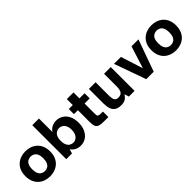

<svg xmlns="http://www.w3.org/2000/svg" viewBox="186 -1763 2829 2829"><g transform="rotate(-45 1600.5 -348.0)"><path d="M287.8 12Q237.5 12 191.4 -3.4Q145.4 -18.8 108.8 -50.7Q72.3 -82.6 50.9 -132Q29.5 -181.4 29.5 -248.4Q29.5 -316.2 50.9 -365.2Q72.3 -414.2 108.8 -446.2Q145.4 -478.1 191.4 -493.5Q237.5 -508.9 287.8 -508.9Q338.1 -508.9 384.2 -493.5Q430.2 -478.1 466.8 -446.2Q503.3 -414.2 524.7 -365.2Q546.1 -316.2 546.1 -248.4Q546.1 -181.4 524.7 -132Q503.3 -82.6 466.8 -50.7Q430.2 -18.8 384.2 -3.4Q338.1 12 287.8 12ZM287.8 -97.7Q319.3 -97.7 345.5 -112.4Q371.7 -127 387.5 -160.2Q403.3 -193.4 403.3 -248.4Q403.3 -303.5 387.5 -336.7Q371.7 -369.9 345.5 -384.5Q319.3 -399.1 287.8 -399.1Q256.5 -399.1 230.2 -384.5Q203.9 -369.9 188.1 -336.7Q172.3 -303.5 172.3 -248.4Q172.3 -193.4 188.1 -160.2Q203.9 -127 230.2 -112.4Q256.5 -97.7 287.8 -97.7Z M924.7 12Q896.2 12 867 3.1Q837.7 -5.8 812.7 -23.7Q787.6 -41.7 771.8 -68.5L752.2 0H632.6V-708H771.8V-426.1Q787.6 -453.7 812.7 -472Q837.7 -490.3 867 -499.6Q896.2 -508.9 924.7 -508.9Q987.4 -508.9 1036.7 -478Q1086 -447.1 1114.3 -389.6Q1142.6 -332.1 1142.6 -250.9Q1142.6 -169.7 1114.3 -110.6Q1086 -51.4 1036.7 -19.7Q987.4 12 924.7 12ZM881.6 -97.4Q929.3 -97.4 962.9 -137.8Q996.6 -178.3 996.6 -250.9Q996.6 -322.8 962.9 -361.2Q929.3 -399.5 881.6 -399.5Q833 -399.5 799.4 -363.2Q765.7 -326.9 765.7 -248.4Q765.7 -195.9 781.2 -162.6Q796.7 -129.2 823 -113.3Q849.3 -97.4 881.6 -97.4Z M1419.4 0Q1361.1 0 1327 -10.3Q1293 -20.6 1278.6 -50.5Q1264.3 -80.3 1264.3 -137V-389.2H1181.9V-496H1264.3V-620H1403.5V-496H1510.6V-389.2H1403.5V-172.1Q1403.5 -135.8 1416.2 -125.2Q1429 -114.6 1465.1 -114.6H1510.6V0Z M1770.1 12Q1705.6 12 1668.6 -12.5Q1631.6 -37 1616.1 -83.3Q1600.6 -129.7 1600.6 -194.6V-496H1739.8V-230.2Q1739.8 -194.6 1744 -164.1Q1748.1 -133.5 1765.3 -115.6Q1782.6 -97.7 1821.1 -97.7Q1871.1 -97.7 1893.7 -129.9Q1916.2 -162.1 1916.2 -232.9V-496H2056.2V0H1937.2L1916.2 -70.4Q1894.4 -33.6 1861.2 -10.8Q1828.1 12 1770.1 12Z M2300 0 2123 -496H2267.6L2378.1 -149L2488.4 -496H2633.1L2455.2 0Z M2912.8 12Q2862.5 12 2816.4 -3.4Q2770.4 -18.8 2733.8 -50.7Q2697.3 -82.6 2675.9 -132Q2654.5 -181.4 2654.5 -248.4Q2654.5 -316.2 2675.9 -365.2Q2697.3 -414.2 2733.8 -446.2Q2770.4 -478.1 2816.4 -493.5Q2862.5 -508.9 2912.8 -508.9Q2963.1 -508.9 3009.2 -493.5Q3055.2 -478.1 3091.8 -446.2Q3128.3 -414.2 3149.7 -365.2Q3171.1 -316.2 3171.1 -248.4Q3171.1 -181.4 3149.7 -132Q3128.3 -82.6 3091.8 -50.7Q3055.2 -18.8 3009.2 -3.4Q2963.1 12 2912.8 12ZM2912.8 -97.7Q2944.3 -97.7 2970.5 -112.4Q2996.7 -127 3012.5 -160.2Q3028.3 -193.4 3028.3 -248.4Q3028.3 -303.5 3012.5 -336.7Q2996.7 -369.9 2970.5 -384.5Q2944.3 -399.1 2912.8 -399.1Q2881.5 -399.1 2855.2 -384.5Q2828.9 -369.9 2813.1 -336.7Q2797.3 -303.5 2797.3 -248.4Q2797.3 -193.4 2813.1 -160.2Q2828.9 -127 2855.2 -112.4Q2881.5 -97.7 2912.8 -97.7Z"/></g></svg>

Font: Atkinson Hyperlegible Next
Style: Regular
Weight: 400
Designer: Elliott Scott, Megan Eiswerth, Linus Boman, Theodore Petrosky, Letters from Sweden
Foundry: Applied Design Works, Letters from Sweden
Version: Version 2.001